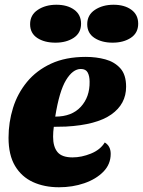

<svg xmlns="http://www.w3.org/2000/svg" viewBox="-20 -770 603 810"><path d="M229 20Q167 20 119 -2Q71 -24 43.5 -70Q16 -116 16 -189Q16 -254 35 -315Q54 -376 94 -424.5Q134 -473 195.5 -501.5Q257 -530 342 -530Q386 -530 424.5 -519.5Q463 -509 487.5 -482Q512 -455 512 -404Q512 -331 449.5 -287Q387 -243 258 -236Q246 -236 233 -235.5Q220 -235 207 -235Q204 -214 204 -193Q204 -151 222.5 -128.5Q241 -106 286 -106Q324 -106 363.5 -122Q403 -138 422 -169Q447 -154 447 -121Q447 -77 416 -45.5Q385 -14 335.5 3Q286 20 229 20ZM213 -278Q283 -278 321 -319.5Q359 -361 358 -425Q358 -449 350 -464Q342 -479 321 -479Q287 -479 258.5 -432Q230 -385 213 -278ZM214 -590Q167 -590 137 -610Q107 -630 107 -668Q107 -707 139.5 -728.5Q172 -750 218 -750Q264 -750 293 -729Q322 -708 322 -670Q322 -631 291 -610.5Q260 -590 214 -590ZM455 -590Q409 -590 378.5 -610Q348 -630 348 -668Q348 -707 380.5 -728.5Q413 -750 459 -750Q505 -750 534 -729Q563 -708 563 -670Q563 -631 532 -610.5Q501 -590 455 -590Z"/></svg>

Font: Sansita Swashed ExtraBold
Style: Regular
Weight: 800
Designer: Pablo Cosgaya
Foundry: Omnibus-Type
Version: Version 1.003; ttfautohint (v1.8.3)